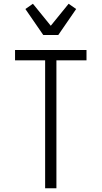

<svg xmlns="http://www.w3.org/2000/svg" viewBox="-20 -1001 540 1021"><path d="M220 0V-680H60V-735H440V-680H280V0ZM210 -815 115 -953 155 -981 250 -864 345 -981 385 -953 290 -815Z"/></svg>

Font: Iosevka Curly Light
Style: Regular
Weight: 300
Monospace: yes
Designer: Belleve Invis
Foundry: Belleve Invis
Version: Version 22.1.2; ttfautohint (v1.8.4)